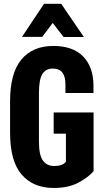

<svg xmlns="http://www.w3.org/2000/svg" viewBox="-20 -961 520 994"><path d="M32.2 -273.4Q32.2 -126.5 92.3 -57.1Q152.3 12.2 258.3 12.2Q333.5 12.2 385.3 -15.1Q437 -42.5 464.4 -74.7V-378.9H257.8V-269H321.3V-123.5Q311.5 -111.8 296.6 -106.7Q281.7 -101.6 259.8 -101.6Q223.1 -101.6 202.4 -129.6Q181.6 -157.7 181.6 -228.5V-478Q181.6 -549.3 199.2 -577.6Q216.8 -606 253.4 -606Q287.1 -606 303 -585.2Q318.8 -564.5 318.8 -524.9V-479.5H463.9V-520.5Q462.9 -615.2 409.9 -669.2Q356.9 -723.1 255.9 -723.1Q148.9 -723.1 90.6 -652.6Q32.2 -582 32.2 -438.5ZM296.9 -941.4H208L93.8 -770H198.7L252.9 -842.3L309.1 -769.5H414.1Z"/></svg>

Font: Roboto Flex
Style: wght 700 wdth 25 opsz 34 GRAD 0.00 slnt 0.00 XTRA 468 XOPQ 96 YOPQ 79 YTLC 514 YTUC 712 YTAS 750 YTDE -203.00 YTFI 738
Weight: 700
Width: 1
Designer: Berlow after Robertson
Foundry: Google
Version: Version 3.100